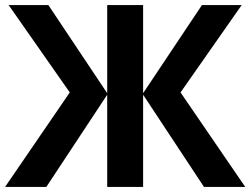

<svg xmlns="http://www.w3.org/2000/svg" viewBox="-20 -734 983 754"><path d="M254 -371 14 -714H170L401 -368V-714H542V-368L773 -714H929L689 -371L943 0H781L542 -362V0H401V-362L162 0H0Z"/></svg>

Font: OpenSansMMV
Style: Bold
Weight: 700
Foundry: Ascender Corporation
Version: Version 4.001